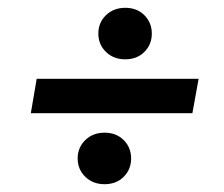

<svg xmlns="http://www.w3.org/2000/svg" viewBox="-20 -536 573 492"><path d="M301 -384Q271 -384 251.5 -403Q232 -422 232 -450Q232 -478 251.5 -497Q271 -516 301 -516Q331 -516 350 -497Q369 -478 369 -450Q369 -422 350 -403Q331 -384 301 -384ZM59 -246 74 -334H489L473 -246ZM248 -64Q218 -64 198.5 -83Q179 -102 179 -130Q179 -158 198.5 -177Q218 -196 248 -196Q278 -196 297 -177Q316 -158 316 -130Q316 -102 297 -83Q278 -64 248 -64Z"/></svg>

Font: Ultramarine Medium
Style: Italic
Weight: 500
Italic angle: -10°
Designer: Colophon Foundry, Jonny Pinhorn
Foundry: Colophon Foundry
Version: Version 1.200; ttfautohint (v1.8.3)